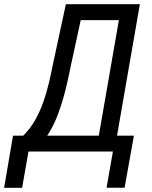

<svg xmlns="http://www.w3.org/2000/svg" viewBox="-74 -731 734 926"><path d="M496.1 -76.7 482.4 0H49.3L63 -76.7ZM76.7 -76.7 32.7 174.8H-54.2L-11.2 -76.7ZM571.8 -76.7 526.9 174.3H439.9L483.9 -76.7ZM524.4 -710.9 510.7 -633.8H259.8L273.9 -710.9ZM600.6 -710.9 477.1 0H389.2L512.7 -710.9ZM243.7 -710.9H332L270 -424.8Q264.2 -398.4 255.9 -358.2Q247.6 -317.9 235.1 -271.5Q222.7 -225.1 205.3 -179.2Q188 -133.3 164.8 -94.2Q141.6 -55.2 111.8 -29.8Q82 -4.4 44.4 0H2L12.7 -76.7L37.1 -75.7Q71.3 -109.4 95 -151.1Q118.7 -192.9 134.8 -238.8Q150.9 -284.7 162.1 -332Q173.3 -379.4 182.1 -424.8Z"/></svg>

Font: Roboto Condensed
Style: Italic
Weight: 400
Italic angle: -12°
Designer: Christian Robertson
Foundry: Google
Version: Version 3.0